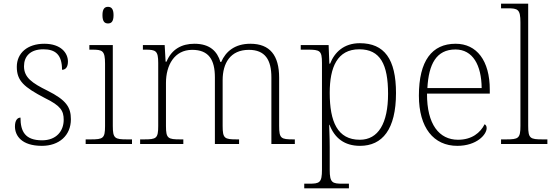

<svg xmlns="http://www.w3.org/2000/svg" viewBox="-20 -780 2993 1040"><path d="M207 10C300 10 364 -46 364 -134C364 -199 339 -238 237 -289C154 -330 110 -360 110 -421C110 -474 143 -513 215 -513C280 -513 316 -484 316 -402C337 -402 348 -419 348 -447C348 -492 311 -543 220 -543C129 -543 71 -493 71 -418C71 -342 110 -308 223 -249C309 -207 325 -180 325 -131C325 -70 285 -20 208 -20C116 -20 91 -68 91 -143C75 -143 61 -129 61 -95C61 -45 97 10 207 10Z M565 -653C583 -653 595 -663 595 -698C595 -732 583 -743 565 -743C547 -743 535 -732 535 -698C535 -663 547 -653 565 -653ZM444 0H695V-25H669C602 -25 591 -30 591 -98V-536H464V-511H479C535 -511 549 -506 549 -435V-97C549 -30 538 -25 471 -25H444Z M739 0H973V-25H957C890 -25 879 -30 879 -97V-331C879 -426 924 -510 1021 -510C1111 -510 1144 -456 1144 -361V0H1275V-25H1263C1196 -25 1186 -30 1186 -98V-346C1186 -437 1227 -510 1328 -510C1416 -510 1450 -456 1450 -361V0H1577V-25H1569C1502 -25 1492 -30 1492 -98V-359C1492 -480 1442 -543 1336 -543C1253 -543 1203 -502 1178 -444H1174C1157 -501 1118 -543 1033 -543C965 -543 910 -514 882 -446H877L872 -536H754V-511H768C824 -511 837 -505 837 -439V-98C837 -30 827 -25 760 -25H739Z M1628 240H1870V215H1836C1780 215 1766 210 1766 140V18C1766 -45 1763 -83 1763 -104H1765C1793 -31 1847 10 1930 10C2051 10 2125 -79 2125 -276C2125 -460 2062 -546 1929 -546C1843 -546 1792 -497 1768 -435H1764L1760 -536H1609V-511H1646C1713 -511 1724 -506 1724 -439V139C1724 210 1711 215 1654 215H1628ZM1929 -23C1808 -23 1766 -121 1766 -277C1766 -416 1807 -513 1926 -513C2040 -513 2082 -431 2082 -272C2082 -112 2029 -23 1929 -23Z M2457 10C2562 10 2616 -51 2616 -86C2616 -97 2612 -103 2605 -107C2582 -61 2536 -23 2461 -23C2359 -23 2292 -106 2293 -273H2633V-294C2633 -452 2562 -543 2448 -543C2320 -543 2249 -451 2249 -262C2249 -88 2329 10 2457 10ZM2589 -303H2295C2302 -432 2343 -512 2447 -512C2541 -512 2588 -427 2589 -303Z M2694 0H2945V-25H2919C2852 -25 2841 -30 2841 -98V-760H2694V-735H2729C2785 -735 2799 -730 2799 -659V-98C2799 -30 2788 -25 2721 -25H2694Z"/></svg>

Font: Noto Serif Lao ExtraLight
Style: Regular
Weight: 200
Designer: Monotype Design Team
Foundry: Monotype Imaging Inc.
Version: Version 2.003